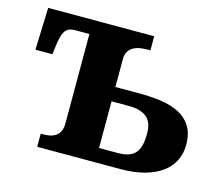

<svg xmlns="http://www.w3.org/2000/svg" viewBox="-82 -643 874 751"><g transform="rotate(15 355.5 -268.0)"><path d="M455.1 -536.1V-479H441.9Q425.3 -479 410.4 -476.1Q395.5 -473.1 384.3 -466.1Q373 -459 366.5 -447.3Q359.9 -435.5 359.9 -418V-305.2H456.1Q502.4 -305.2 543.9 -299.6Q585.4 -293.9 617.2 -278.1Q648.9 -262.2 667.5 -233.2Q686 -204.1 686 -157.2Q686 -123.5 672.1 -94.7Q658.2 -65.9 630.4 -44.9Q602.5 -23.9 560.3 -12Q518.1 0 460.9 0H125V-53.2H136.2Q172.9 -53.2 190.4 -69.3Q208 -85.4 208 -117.2V-479H149.9Q136.2 -479 126.7 -475.1Q117.2 -471.2 110.6 -461.9Q104 -452.6 99.9 -437Q95.7 -421.4 92.8 -397.9L88.9 -365.2H20L25.9 -536.1ZM435.1 -58.1Q460 -58.1 477.3 -63.7Q494.6 -69.3 505.6 -81.3Q516.6 -93.3 521.7 -112.8Q526.9 -132.3 526.9 -160.2Q526.9 -207.5 502 -227.3Q477.1 -247.1 431.2 -247.1H359.9V-58.1Z"/></g></svg>

Font: Droids
Style: b
Weight: 700
Foundry: Ascender Corporation
Version: Version 1.00 build 113